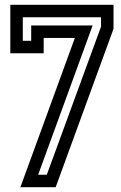

<svg xmlns="http://www.w3.org/2000/svg" viewBox="-20 -780 503 800"><path d="M162 -558H23V-760H453V-660L212 0H65L292 -622H162ZM110 -674H366L139 -52H175L401 -669V-708H75V-610H110Z"/></svg>

Font: Aurach Bi
Style: Regular
Weight: 400
Designer: Peter Wiegel
Foundry: Peter Wiegel
Version: Version 1.002